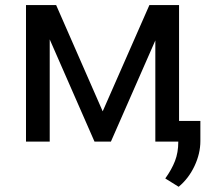

<svg xmlns="http://www.w3.org/2000/svg" viewBox="-20 -548 795 743"><path d="M80.6 0V-528.3H197.3L377.4 -117.2L558.1 -528.3H672.9V0H581.1V-391.6L409.2 0H345.7L172.4 -395.5V0ZM755.4 -80.1V-2Q755.4 46.4 732.7 94.5Q710 142.6 671.4 174.8L619.6 142.6Q644.5 107.9 657.2 75Q669.9 42 669.9 1.5V-80.1Z"/></svg>

Font: Bert Sans Medium
Style: Regular
Weight: 500
Designer: Christian Robertson, Adam Twardoch, & Cristiano Sobral
Foundry: Google
Version: Version 12.135;January 10, 2020;FontCreator 12.0.0.2547 64-b